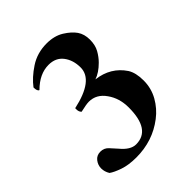

<svg xmlns="http://www.w3.org/2000/svg" viewBox="-168 -660 760 760"><g transform="rotate(-45 212.0 -279.5)"><path d="M120 -304Q249.3 -332 249.3 -402.7Q249.3 -444 228 -472Q206.7 -500 166.7 -500Q116 -500 70.7 -454.7Q61.3 -457.3 61.3 -478.7Q85.3 -510.7 126.7 -538Q168 -565.3 221.3 -565.3Q264 -565.3 294 -546.7Q324 -528 338.7 -506.7Q353.3 -485.3 353.3 -454.7Q353.3 -424 341.3 -402.7Q329.3 -381.3 313.3 -365.3Q285.3 -337.3 257.3 -328Q333.3 -318.7 373.3 -258.7Q389.3 -233.3 389.3 -190Q389.3 -146.7 368.7 -110Q348 -73.3 314.7 -48Q245.3 5.3 153.3 5.3Q110.7 5.3 80 -5.3Q49.3 -16 34.7 -26.7Q24 -44 24 -62.7Q24 -81.3 36 -96.7Q48 -112 68.7 -112Q89.3 -112 102.7 -97.3Q116 -82.7 128 -69.3Q158.7 -32 189.3 -32Q272 -32 272 -156Q272 -208 245.3 -245.3Q218.7 -284 176 -284Q162.7 -284 128 -276Q120 -284 120 -296Z"/></g></svg>

Font: Ramaraja
Style: Regular
Weight: 400
Designer: Appaji Ambarisha Darbha
Foundry: Andhrapradesh Society for Knowledge Networks
Version: Version 1.0.4; ttfautohint (v1.2.25-373a) -l 7 -r 28 -G 50 -